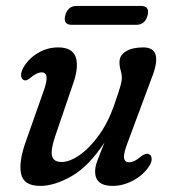

<svg xmlns="http://www.w3.org/2000/svg" viewBox="-20 -616 579 646"><path d="M480.5 -97.5Q489.5 -94 490.2 -82.5Q491 -71 482.5 -58Q463.5 -28 429 -9.2Q394.5 9.5 359 9.5Q300 9.5 300 -39Q300 -56 308.5 -78Q317 -100 331.5 -136.5Q278.5 -56 220.8 -23.2Q163 9.5 115.5 9.5Q59 9.5 50.8 -32Q42.5 -73.5 68 -143L127 -310.5Q149.5 -372.5 120.5 -372.5Q103.5 -372.5 83 -354.5Q68 -342 59.5 -347Q52 -350.5 51 -361.2Q50 -372 58 -387.5Q74.5 -417.5 106.5 -437Q138.5 -456.5 175.5 -456.5Q223 -456.5 234.5 -424.5Q246 -392.5 226.5 -336L165.5 -157Q150 -111 155.2 -91Q160.5 -71 187 -71Q214.5 -71 248.5 -94.8Q282.5 -118.5 314 -162.8Q345.5 -207 366 -268Q380.5 -309.5 385.2 -326.5Q390 -343.5 390 -354.5Q390 -367 386 -379.5Q382 -392 382 -407Q382 -430 403.5 -443.2Q425 -456.5 462 -456.5Q532 -456.5 489.5 -351.5L410.5 -139Q395.5 -100.5 397.2 -85.2Q399 -70 415 -70Q423 -70 432.5 -74.5Q442 -79 455.5 -90.5Q471.5 -102 480.5 -97.5ZM199.5 -564Q208 -596 237.5 -596H454.5Q484.5 -596 476.5 -564Q468 -532.5 438.5 -532.5H221.5Q191.5 -532.5 199.5 -564Z"/></svg>

Font: Fraunces 72pt SuperSoft
Style: Italic
Weight: 400
Italic angle: -16°
Version: Version 1.000;[b76b70a41]